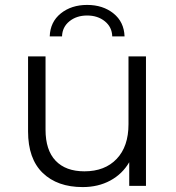

<svg xmlns="http://www.w3.org/2000/svg" viewBox="-20 -755 713 780"><path d="M232 -607H182Q184 -666 227 -700.5Q270 -735 334 -735Q398 -735 441 -700.5Q484 -666 486 -607H436Q435 -645 406 -668.5Q377 -692 334 -692Q291 -692 262 -668.5Q233 -645 232 -607ZM502 -526H573V0H505V-96Q477 -48 428 -21.5Q379 5 316 5Q213 5 153.5 -52.5Q94 -110 94 -221V-526H165V-228Q165 -145 206 -102Q247 -59 323 -59Q406 -59 454 -109.5Q502 -160 502 -250Z"/></svg>

Font: mBank
Style: Regular
Weight: 400
Designer: Julieta Ulanovsky
Foundry: Julieta Ulanovsky
Version: Version 7.200;PS 007.200;hotconv 1.0.88;makeotf.lib2.5.64775